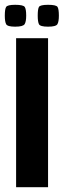

<svg xmlns="http://www.w3.org/2000/svg" viewBox="-39 -779 265 799"><path d="M28 -620H161V0H28ZM161 -668Q128 -668 123 -678.5Q118 -689 118 -714Q118 -741 123 -750Q128 -759 161 -759Q195 -759 200.5 -750Q206 -741 206 -714Q206 -689 200 -678.5Q194 -668 161 -668ZM24 -668Q-8 -668 -13.5 -678.5Q-19 -689 -19 -714Q-19 -741 -13.5 -750Q-8 -759 24 -759Q58 -759 64 -750Q70 -741 70 -714Q70 -689 63.5 -678.5Q57 -668 24 -668Z"/></svg>

Font: Smooch Sans ExtraBold
Style: Regular
Weight: 800
Designer: Robert E. Leuschke
Foundry: Robert E. Leuschke
Version: Version 1.010